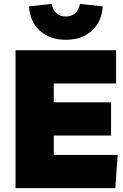

<svg xmlns="http://www.w3.org/2000/svg" viewBox="-20 -969 635 989"><path d="M578 -539H257V-442H552V-271H257V-171H586L574 0H60V-710H578ZM392 -949 509 -936Q504 -857 453 -810.5Q402 -764 319 -764Q237 -764 185.5 -810.5Q134 -857 129 -936L246 -949Q260 -884 319 -884Q378 -884 392 -949Z"/></svg>

Font: Livvic Black
Style: Regular
Weight: 900
Designer: Jacques Le Bailly, Baron von Fonthausen
Version: Version 1.001; ttfautohint (v1.8.2)